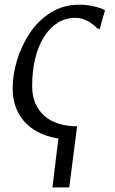

<svg xmlns="http://www.w3.org/2000/svg" viewBox="-20 -584 492 818"><path d="M287 10Q209.5 10 152.5 -16.2Q95.5 -42.5 64.8 -91.5Q34 -140.5 34 -208Q34 -266 52.8 -328Q71.5 -390 107.5 -443.8Q143.5 -497.5 196.8 -530.8Q250 -564 319 -564Q345.5 -564 376 -557.8Q406.5 -551.5 427.5 -540.5L404 -458.5L392.5 -465Q380 -478 364.8 -487.8Q349.5 -497.5 333.8 -502.8Q318 -508 302 -508Q260 -508 226 -487Q192 -466 167.5 -427Q143 -388 130 -335Q117 -282 117 -217.5Q117 -175.5 130.8 -143.5Q144.5 -111.5 170 -89.5Q195.5 -67.5 230.5 -56.8Q265.5 -46 308.5 -46ZM234 -38 308.5 -46 275 214.5H203.5Z"/></svg>

Font: Merriweather 28pt Light
Style: Italic
Weight: 300
Italic angle: -7.8°
Version: Version 2.101